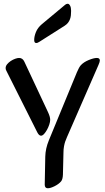

<svg xmlns="http://www.w3.org/2000/svg" viewBox="-20 -1006 566 1031"><path d="M180.2 -295.4 17.1 -620.1Q10.3 -630.9 10.3 -640.6Q10.3 -651.4 18.3 -661.1Q26.4 -670.9 37.8 -678.5Q49.3 -686 61.5 -690.4Q73.7 -694.8 82.5 -694.8Q101.6 -694.8 110.8 -674.8L237.8 -403.8Q249.5 -378.9 249.5 -362.8Q249.5 -351.6 244.6 -336.9Q239.7 -322.3 232.4 -309.1Q225.1 -295.9 216.6 -286.6Q208 -277.3 200.2 -277.3Q189.5 -277.3 180.2 -295.4ZM508.8 -657.2 339.8 -270Q333 -253.9 329.8 -244.9Q326.7 -235.8 323.7 -220.2Q320.8 -204.6 320.8 -186.5L317.9 -67.9Q316.9 -43 308.1 -32.2Q295.9 -17.6 273.4 -6.3Q251 4.9 236.8 4.9Q220.2 4.9 220.2 -14.6L223.1 -165Q224.1 -208 242.2 -252L393.1 -618.2Q404.3 -645 414.1 -655.8Q429.2 -672.4 456.3 -683.6Q483.4 -694.8 500 -694.8Q516.1 -694.8 516.1 -681.2Q516.1 -673.8 508.8 -657.2ZM327.6 -978.5Q333.5 -983.4 337.2 -984.6Q340.8 -985.8 343.8 -985.8Q350.6 -985.8 356.2 -975.8Q361.8 -965.8 361.8 -947.8Q361.8 -935.1 360.6 -923.8Q359.4 -912.6 355.7 -902.6Q352.1 -892.6 345.2 -883.8Q338.4 -875 327.1 -867.7L190.9 -781.2Q185.1 -777.3 181.2 -776.1Q177.2 -774.9 174.8 -774.9Q168.5 -774.9 166 -779.5Q163.6 -784.2 163.6 -791Q163.6 -811 173.1 -834.2Q182.6 -857.4 204.6 -876Z"/></svg>

Font: SirinStencil
Style: Regular
Weight: 400
Designer: Olga Karpushina (okarpush@gmail.com)
Foundry: Cyreal (www.cyreal.org)
Version: Version 1.002